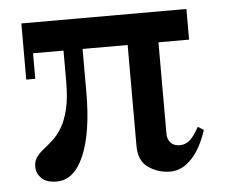

<svg xmlns="http://www.w3.org/2000/svg" viewBox="-41 -506 662 562"><g transform="rotate(-5 290.0 -225.0)"><path d="M41 -295V-460H526V-370H67.5V-295ZM104 10Q73.5 10 59.2 -4.8Q45 -19.5 45 -38Q45 -55 53 -66.2Q61 -77.5 73.8 -87.5Q86.5 -97.5 101 -110.5Q115.5 -123.5 128.2 -144.2Q141 -165 149 -197.5Q157 -230 157 -279.5V-403H213V-243Q213 -124.5 184.2 -57.2Q155.5 10 104 10ZM438 10Q403 10 374.2 -9.5Q345.5 -29 345.5 -73V-394H436V-100.5Q436 -85.5 445.2 -75Q454.5 -64.5 472.5 -64.5Q488.5 -64.5 501.2 -75.2Q514 -86 529 -113.5L546 -103Q529 -50 500.8 -20Q472.5 10 438 10Z"/></g></svg>

Font: Bodoni Moda 9pt
Style: Regular
Weight: 400
Designer: Owen Earl
Foundry: indestructible type
Version: Version 2.005